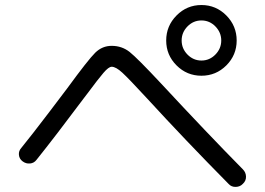

<svg xmlns="http://www.w3.org/2000/svg" viewBox="-20 -797 1040 753"><path d="M715.3 -583Q738.3 -559.6 770 -559.6Q801.8 -559.6 824.7 -583Q847.7 -606.4 847.7 -638.2Q847.7 -669.9 824.7 -693.4Q801.8 -716.8 770 -716.8Q738.3 -716.8 715.3 -693.4Q692.4 -669.9 692.4 -638.2Q692.4 -606.4 715.3 -583ZM672.4 -736.3Q712.9 -777.3 770 -777.3Q827.1 -777.3 867.7 -736.3Q908.2 -695.3 908.2 -638.2Q908.2 -581.1 867.7 -540.5Q827.1 -500 770 -500Q712.9 -500 672.4 -540.5Q631.8 -581.1 631.8 -638.2Q631.8 -695.3 672.4 -736.3ZM63.5 -216.8Q105.5 -268.6 173.8 -358.4Q242.2 -448.2 244.1 -451.2Q326.2 -563.5 353.5 -590.3Q380.9 -617.2 418 -617.2Q458 -617.2 488.3 -593.3Q518.6 -569.3 613.3 -467.8Q792 -275.4 932.6 -132.8Q944.3 -121.1 944.8 -104.5Q945.3 -87.9 932.6 -76.2Q921.9 -64.5 904.8 -64Q887.7 -63.5 877 -75.2Q708 -246.1 555.7 -412.1Q485.4 -488.3 460 -511.7Q434.6 -535.2 418 -535.2Q406.2 -535.2 385.7 -511.2Q365.2 -487.3 323.2 -430.7Q315.4 -419.9 310.5 -414.1Q197.3 -262.7 123 -169.9Q113.3 -157.2 97.7 -155.8Q82 -154.3 68.8 -164.1Q55.7 -173.8 54.2 -189.5Q52.7 -205.1 63.5 -216.8Z"/></svg>

Font: Rounded-X Mgen+ 1m regular
Style: Regular
Weight: 400
Designer: [Source Han Sans]
Ryoko NISHIZUKA  (kana & ideographs); Paul D. Hunt (Latin, Greek & Cyrillic); Wenlong ZHANG  (bopomofo
Version: Version 1.059.20150602